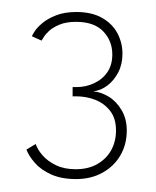

<svg xmlns="http://www.w3.org/2000/svg" viewBox="-20 -694 254 312"><path d="M32 -635Q32.5 -637.5 36.8 -643.8Q41 -650 49.5 -657Q58 -664 71.5 -669.2Q85 -674.5 104 -674.5Q129 -674.5 145.8 -665Q162.5 -655.5 170.8 -640Q179 -624.5 179 -606.5Q179 -589.5 172.2 -576.5Q165.5 -563.5 154.8 -555.2Q144 -547 131.5 -545.5Q144 -544.5 156.5 -537Q169 -529.5 177.5 -515.2Q186 -501 186 -482Q186 -459.5 175.8 -441.8Q165.5 -424 146.8 -413.5Q128 -403 103.5 -403Q80 -403 63.2 -410.5Q46.5 -418 36.5 -429.5Q26.5 -441 23 -451L38 -460Q41 -451 49.2 -441.5Q57.5 -432 71 -425.5Q84.5 -419 103 -419Q124 -419 138.8 -427.8Q153.5 -436.5 161 -450.5Q168.5 -464.5 168.5 -482Q168.5 -501.5 159 -513.8Q149.5 -526 134.8 -531.8Q120 -537.5 103 -537.5H98V-552.5H104.5Q119.5 -552.5 133 -558.8Q146.5 -565 154.5 -576.8Q162.5 -588.5 162.5 -605.5Q162.5 -627.5 147.8 -643Q133 -658.5 103.5 -658.5Q87.5 -658.5 76.8 -654Q66 -649.5 59.8 -643.8Q53.5 -638 50.8 -633.2Q48 -628.5 47.5 -628Z"/></svg>

Font: League Spartan Thin ExtraLight
Style: Regular
Weight: 250
Version: Version 2.002